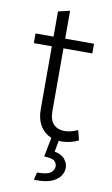

<svg xmlns="http://www.w3.org/2000/svg" viewBox="-97 -703 570 976"><g transform="rotate(10 188.5 -215.0)"><path d="M30 -460V-510H123V-640L183 -654V-510H332V-460H183V-138Q183 -89 204.5 -68Q226 -47 260 -47Q275 -47 292.5 -51Q310 -55 329 -64L342 -13Q323 -3 299.5 2.5Q276 8 254 8Q215 8 185.5 -9Q156 -26 139.5 -58Q123 -90 123 -135V-460ZM151 224 160 185Q213 185 230.5 171Q248 157 248 138Q248 124 238 113Q228 102 205 100L182 98L204 -15L244 -9L230 65Q266 71 283 92Q300 113 300 136Q300 157 287.5 177Q275 197 246 210.5Q217 224 166 224Z"/></g></svg>

Font: Radio Canada Light
Style: Regular
Weight: 300
Designer: Charles Daoud, Etienne Aubert Bonn, Alexandre Saumier Demers, Jacques Le Bailly
Foundry: Radio-Canada
Version: Version 2.104;gftools[0.9.28.dev5+ged2979d]